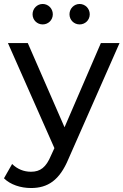

<svg xmlns="http://www.w3.org/2000/svg" viewBox="-42 -747 622 967"><path d="M-22 151C10 183 62 200 114 200C199 200 258 161 303 53L560 -530H466L283 -106L98 -530H-2L232 -1L215 36C190 96 161 118 114 118C78 118 46 105 19 79ZM122 -675C122 -646 145 -624 173 -624C201 -624 224 -646 224 -675C224 -704 201 -727 173 -727C145 -727 122 -704 122 -675ZM359 -624C387 -624 410 -646 410 -675C410 -704 387 -727 359 -727C331 -727 308 -704 308 -675C308 -646 331 -624 359 -624Z"/></svg>

Font: Malon Grotesk Med
Style: Regular
Weight: 500
Designer: Julieta Ulanovsky
Foundry: Julieta Ulanovsky
Version: Version 7.200